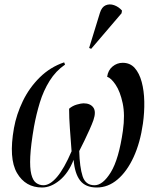

<svg xmlns="http://www.w3.org/2000/svg" viewBox="-20 -823 700 853"><path d="M167 10Q93 10 55.5 -54.5Q18 -119 42 -254Q53 -315 81.5 -374Q110 -433 156.5 -479Q203 -525 265 -546L269 -536Q228 -508 200.5 -464Q173 -420 157 -367.5Q141 -315 131 -260Q117 -179 114.5 -128Q112 -77 119 -49Q126 -21 140.5 -10.5Q155 0 173 0Q202 0 233.5 -37Q265 -74 298 -151Q294 -204 290.5 -252Q287 -300 287 -340Q302 -353 321.5 -358.5Q341 -364 351 -364Q381 -364 394.5 -345.5Q408 -327 395 -289Q389 -272 378 -247.5Q367 -223 355 -198Q343 -173 332 -152Q334 -80 347 -40Q360 0 400 0Q437 0 472.5 -58Q508 -116 526 -242Q536 -313 525 -364.5Q514 -416 494 -446Q474 -476 456 -482Q460 -511 480 -527.5Q500 -544 525 -544Q558 -544 578.5 -521Q599 -498 609.5 -459Q620 -420 621 -372Q622 -324 615 -274Q603 -189 573.5 -125Q544 -61 502 -25.5Q460 10 410 10Q360 10 336 -21Q312 -52 307 -113Q284 -54 245 -22Q206 10 167 10ZM385 -606 376 -610 424 -766Q432 -792 449.5 -799.5Q467 -807 487 -800Q507 -793 522 -776L520 -764Z"/></svg>

Font: Noto Serif Display ExtraCondensed
Style: Italic
Weight: 400
Width: 2
Italic angle: -12°
Designer: Monotype Design Team
Foundry: Monotype Imaging Inc.
Version: Version 2.009